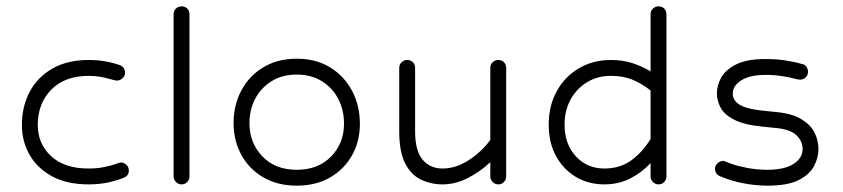

<svg xmlns="http://www.w3.org/2000/svg" viewBox="-20 -581 2655 605"><path d="M330 -331Q294 -342 260 -342Q184 -342 141.5 -298.5Q99 -255 99 -187Q99 -128 141 -89Q183 -50 259 -50Q287 -50 308 -54.5Q329 -59 341 -63Q352 -67 355.5 -68Q359 -69 361 -69Q371 -69 378.5 -61.5Q386 -54 386 -44Q386 -27 370 -21Q348 -12 320.5 -6Q293 0 259 0Q191 0 144 -25.5Q97 -51 73 -93.5Q49 -136 49 -187Q49 -246 74 -292.5Q99 -339 146 -365.5Q193 -392 260 -392Q311 -392 357 -376Q374 -370 374 -351Q374 -342 366 -334.5Q358 -327 348 -327Q345 -327 330 -331Z M527 -536Q527 -547 534.5 -554Q542 -561 552 -561Q563 -561 570 -554Q577 -547 577 -536V-25Q577 -15 570 -7.5Q563 0 552 0Q542 0 534.5 -7.5Q527 -15 527 -25Z M915 -396Q976 -396 1020.5 -368.5Q1065 -341 1089.5 -294.5Q1114 -248 1114 -191Q1114 -136 1089.5 -92Q1065 -48 1020.5 -22Q976 4 915 4Q855 4 810 -22Q765 -48 740.5 -93Q716 -138 716 -193Q716 -249 740 -295Q764 -341 809 -368.5Q854 -396 915 -396ZM915 -346Q869 -346 835.5 -325Q802 -304 784 -269.5Q766 -235 766 -193Q766 -131 806.5 -88.5Q847 -46 915 -46Q983 -46 1023.5 -88Q1064 -130 1064 -191Q1064 -234 1046 -269Q1028 -304 994.5 -325Q961 -346 915 -346Z M1550 0Q1540 0 1532.5 -7.5Q1525 -15 1525 -25V-70Q1492 -39 1453 -19.5Q1414 0 1375 0Q1338 0 1306.5 -15Q1275 -30 1256.5 -66.5Q1238 -103 1238 -167V-367Q1238 -378 1245.5 -385Q1253 -392 1263 -392Q1274 -392 1281 -385Q1288 -378 1288 -367V-167Q1288 -106 1311.5 -78Q1335 -50 1375 -50Q1416 -50 1456.5 -76Q1497 -102 1525 -140V-367Q1525 -378 1532.5 -385Q1540 -392 1550 -392Q1561 -392 1568 -385Q1575 -378 1575 -367V-25Q1575 -15 1568 -7.5Q1561 0 1550 0Z M2055 0Q2045 0 2037.5 -7.5Q2030 -15 2030 -25V-67Q2001 -36 1964.5 -18Q1928 0 1884 0Q1835 0 1795.5 -23Q1756 -46 1732.5 -88.5Q1709 -131 1709 -188Q1709 -248 1734.5 -294Q1760 -340 1804.5 -366Q1849 -392 1905 -392Q1941 -392 1971.5 -382.5Q2002 -373 2030 -356V-536Q2030 -547 2037.5 -554Q2045 -561 2055 -561Q2066 -561 2073 -554Q2080 -547 2080 -536V-25Q2080 -15 2073 -7.5Q2066 0 2055 0ZM1884 -50Q1934 -50 1969.5 -76Q2005 -102 2030 -143V-296Q2002 -318 1972.5 -330Q1943 -342 1905 -342Q1863 -342 1830 -322Q1797 -302 1778 -267.5Q1759 -233 1759 -188Q1759 -127 1794.5 -88.5Q1830 -50 1884 -50Z M2480 -334Q2470 -337 2445.5 -341Q2421 -345 2392 -345Q2343 -345 2316 -328Q2289 -311 2289 -286Q2289 -264 2311.5 -250.5Q2334 -237 2386 -232L2426 -228Q2477 -223 2506 -205Q2535 -187 2547 -162.5Q2559 -138 2559 -111Q2559 -84 2545 -57.5Q2531 -31 2496.5 -13.5Q2462 4 2398 4Q2361 4 2322 -3.5Q2283 -11 2248 -26Q2233 -33 2233 -50Q2233 -59 2241 -66.5Q2249 -74 2259 -74Q2261 -74 2266 -72Q2271 -70 2284 -65Q2303 -58 2334 -52Q2365 -46 2398 -46Q2452 -46 2480.5 -64.5Q2509 -83 2509 -111Q2509 -137 2489 -155.5Q2469 -174 2422 -178L2382 -182Q2323 -188 2292 -204.5Q2261 -221 2250 -243Q2239 -265 2239 -287Q2239 -312 2252.5 -336.5Q2266 -361 2299.5 -378Q2333 -395 2392 -395Q2426 -395 2455.5 -390.5Q2485 -386 2508 -379Q2516 -378 2521 -370.5Q2526 -363 2526 -355Q2526 -344 2518.5 -337Q2511 -330 2501 -330Q2495 -330 2480 -334Z"/></svg>

Font: Hubballi
Style: Regular
Weight: 400
Designer: Erin McLaughlin
Version: Version 1.000; ttfautohint (v1.8.3)